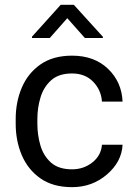

<svg xmlns="http://www.w3.org/2000/svg" viewBox="-20 -770 563 800"><path d="M280.3 -64.5Q328.6 -64.5 365 -93.3Q401.4 -122.1 404.8 -167H490.7Q487.3 -96.2 425.8 -43.2Q364.3 9.8 280.3 9.8Q200.7 9.8 148.7 -26.6Q96.7 -63 71 -123Q45.4 -183.1 45.4 -253.9V-274.4Q45.4 -345.2 71 -405.3Q96.7 -465.3 148.9 -501.7Q201.2 -538.1 280.3 -538.1Q373 -538.1 430.2 -483.2Q487.3 -428.2 490.7 -346.7H404.8Q401.4 -395.5 367.9 -429.7Q334.5 -463.9 280.3 -463.9Q224.6 -463.9 193.1 -435.5Q161.6 -407.2 148.7 -363.8Q135.7 -320.3 135.7 -274.4V-253.9Q135.7 -207.5 148.4 -164.1Q161.1 -120.6 192.6 -92.5Q224.1 -64.5 280.3 -64.5ZM287.6 -750 408.7 -616.7V-611.8H333.5L260.3 -694.3L187.5 -611.8H113.3V-617.2L232.9 -750Z"/></svg>

Font: RobotoDEMO
Style: Regular
Weight: 400
Designer: Christian Robertson
Foundry: Google
Version: Version 2.136